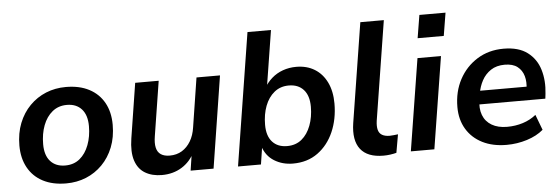

<svg xmlns="http://www.w3.org/2000/svg" viewBox="-48 -861 2968 1017"><g transform="rotate(-5 1436.0 -353.0)"><path d="M267 10Q195 10 143.5 -17Q92 -44 64.5 -94Q37 -144 37 -211Q37 -277 58 -330Q79 -383 116.5 -421Q154 -459 203 -479Q252 -499 309 -499Q381 -499 432.5 -472Q484 -445 511.5 -395.5Q539 -346 539 -278Q539 -212 518 -159Q497 -106 459.5 -68Q422 -30 373 -10Q324 10 267 10ZM270 -85Q316 -85 347.5 -111Q379 -137 396 -182Q413 -227 413 -282Q413 -341 384.5 -372.5Q356 -404 306 -404Q261 -404 229 -378Q197 -352 180 -307.5Q163 -263 163 -207Q163 -148 191.5 -116.5Q220 -85 270 -85Z M776 10Q724 10 687 -12Q650 -34 635 -80Q620 -126 631 -197L677 -489H802L756 -198Q750 -162 755.5 -137.5Q761 -113 779 -101Q797 -89 826 -89Q863 -89 891 -106Q919 -123 937.5 -154Q956 -185 962 -227L1003 -489H1128L1051 0H929L944 -99H953Q928 -47 882 -18.5Q836 10 776 10Z M1473 10Q1417 10 1373.5 -17Q1330 -44 1313 -97H1318L1303 0H1181L1293 -705H1418L1369 -397H1359Q1377 -429 1403 -452Q1429 -475 1462.5 -487Q1496 -499 1534 -499Q1590 -499 1631.5 -473.5Q1673 -448 1696 -400.5Q1719 -353 1719 -288Q1719 -205 1689.5 -137.5Q1660 -70 1605 -30Q1550 10 1473 10ZM1450 -85Q1496 -85 1527.5 -111Q1559 -137 1576 -182Q1593 -227 1593 -282Q1593 -341 1564.5 -372.5Q1536 -404 1486 -404Q1441 -404 1409 -378Q1377 -352 1360 -307.5Q1343 -263 1343 -207Q1343 -148 1371.5 -116.5Q1400 -85 1450 -85Z M1954 10Q1869 10 1832 -37.5Q1795 -85 1809 -176L1893 -705H2018L1934 -177Q1930 -148 1935 -129Q1940 -110 1955.5 -101Q1971 -92 1996 -92Q2007 -92 2018 -93.5Q2029 -95 2040 -96L2023 1Q2008 5 1990 7.5Q1972 10 1954 10Z M2188 -594 2208 -716H2347L2327 -594ZM2100 0 2178 -489H2303L2225 0Z M2609 10Q2535 10 2480.5 -17.5Q2426 -45 2396 -95Q2366 -145 2366 -212Q2366 -294 2400.5 -358.5Q2435 -423 2496 -461Q2557 -499 2636 -499Q2716 -499 2763 -463.5Q2810 -428 2827.5 -369.5Q2845 -311 2837 -242L2834 -216H2466L2476 -288H2756L2739 -273Q2745 -313 2736 -344.5Q2727 -376 2702.5 -395Q2678 -414 2635 -414Q2591 -414 2561 -394Q2531 -374 2514 -342.5Q2497 -311 2491 -275L2486 -244Q2478 -195 2491.5 -159.5Q2505 -124 2538 -104.5Q2571 -85 2620 -85Q2664 -85 2703.5 -97.5Q2743 -110 2774 -135L2805 -53Q2770 -23 2717.5 -6.5Q2665 10 2609 10Z"/></g></svg>

Font: Nunito Sans 12pt
Style: Bold Italic
Weight: 700
Italic angle: -9°
Designer: Vernon Adams
Foundry: Vernon Adams
Version: Version 3.101;gftools[0.9.27]